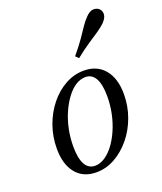

<svg xmlns="http://www.w3.org/2000/svg" viewBox="-128 -746 708 841"><g transform="rotate(-20 226.5 -325.0)"><path d="M177.4 12.1Q116.1 12.1 82.3 -29.4Q48.4 -71 48.4 -144.4Q48.4 -200 66.5 -250.8Q84.7 -301.6 116.5 -341.1Q148.4 -380.6 189.5 -403.2Q230.6 -425.8 275.8 -425.8Q337.1 -425.8 371.8 -384.3Q406.5 -342.7 406.5 -269.4Q406.5 -213.7 387.9 -162.9Q369.4 -112.1 337.1 -73Q304.8 -33.9 263.7 -10.9Q222.6 12.1 177.4 12.1ZM181.5 -16.9Q204.8 -16.9 227.4 -31.9Q250 -46.8 269.4 -72.6Q288.7 -98.4 303.6 -132.7Q318.5 -166.9 326.6 -205.6Q334.7 -244.4 334.7 -284.7Q334.7 -340.3 319 -368.5Q303.2 -396.8 273.4 -396.8Q249.2 -396.8 226.6 -382.3Q204 -367.7 184.7 -341.5Q165.3 -315.3 150.4 -281.5Q135.5 -247.6 127.4 -208.5Q119.4 -169.4 119.4 -129Q119.4 -73.4 135.1 -45.2Q150.8 -16.9 181.5 -16.9ZM275.8 -483.9 262.1 -497.6Q291.9 -533.1 310.9 -560.5Q329.8 -587.9 343.5 -608.5Q357.3 -629 371.8 -643.5Q389.5 -662.1 406 -663.3Q422.6 -664.5 434.7 -653.2Q445.2 -641.9 443.5 -625.8Q441.9 -609.7 423.4 -591.1Q408.9 -577.4 388.7 -563.7Q368.5 -550 340.7 -531.9Q312.9 -513.7 275.8 -483.9Z"/></g></svg>

Font: Playfair 5pt SemiExpanded Light Light
Style: Italic
Weight: 300
Italic angle: -15.6°
Version: Version 2.203